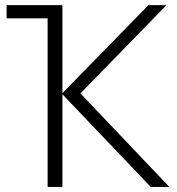

<svg xmlns="http://www.w3.org/2000/svg" viewBox="-20 -734 694 754"><path d="M563 -713.9 225.1 -368.2V-713.9H5.9V-662.1H167V0H225.1V-363.8L571.8 0H645L295.9 -367.2L633.8 -713.9Z"/></svg>

Font: Noto Reveo Sans
Style: Regular
Weight: 300
Designer: Monotype Design Team
Foundry: Monotype Imaging Inc.
Version: Version 2.007